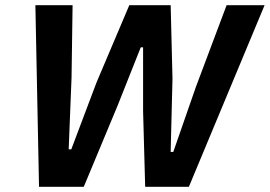

<svg xmlns="http://www.w3.org/2000/svg" viewBox="-20 -718 1037 738"><path d="M302 0H130L116 -698H259L255 -419L244 -144H254L351 -401L477 -698H636L643 -416L636 -134H646L733 -384L851 -698H997L706 0H538L530 -291V-536H521L432 -312Z"/></svg>

Font: IBM Plex Sans
Style: Bold Italic
Weight: 700
Italic angle: -11.31°
Designer: Mike Abbink, Paul van der Laan, Pieter van Rosmalen
Foundry: Bold Monday
Version: Version 3.201